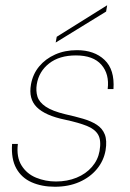

<svg xmlns="http://www.w3.org/2000/svg" viewBox="-20 -699 495 731"><path d="M189 12Q139 12 100.5 -5Q62 -22 42 -58Q22 -94 26 -151H48Q42 -101 62 -69Q82 -37 117.5 -22.5Q153 -8 193 -8Q236 -8 271.5 -22.5Q307 -37 330 -63.5Q353 -90 359 -124Q366 -164 354 -185.5Q342 -207 311 -219.5Q280 -232 229 -243Q190 -251 163 -263Q136 -275 120 -291Q104 -307 98.5 -328.5Q93 -350 98 -378Q105 -417 129 -446Q153 -475 190 -491.5Q227 -508 273 -508Q339 -508 378 -471Q417 -434 412 -360H390Q397 -417 366 -452.5Q335 -488 269 -488Q206 -488 167 -457.5Q128 -427 120 -378Q116 -353 122.5 -331.5Q129 -310 154 -293Q179 -276 229 -264Q265 -256 296 -247Q327 -238 348.5 -224Q370 -210 379 -187Q388 -164 382 -127Q375 -87 349 -55.5Q323 -24 282 -6Q241 12 189 12ZM192 -537 196 -559 388 -679 384 -655Z"/></svg>

Font: DM Sans 24pt Thin
Style: Italic
Weight: 250
Italic angle: -10°
Designer: Colophon Foundry, Jonny Pinhorn
Foundry: Colophon Foundry
Version: Version 4.004;gftools[0.9.30]